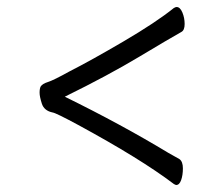

<svg xmlns="http://www.w3.org/2000/svg" viewBox="-20 -512 640 548"><path d="M483 16Q481 16 476 13Q381 -59 202 -156Q139 -190 130 -191Q106 -196 99.5 -216Q93 -236 93 -247.5Q93 -259 96 -265Q101 -273 117 -278Q133 -283 178 -308Q239 -339 332 -393.5Q425 -448 476 -489Q481 -492 484 -492Q494 -492 500.5 -476.5Q507 -461 507 -443.5Q507 -426 498 -421Q464 -402 376.5 -349.5Q289 -297 165 -236Q326 -157 460 -76Q477 -66 492 -58Q502 -51 502 -31.5Q502 -12 497 2Q492 16 483 16Z"/></svg>

Font: LXGW WenKai TC
Style: Regular
Weight: 400
Designer: LXGW / Fontworks Inc.
Foundry: LXGW / Fontworks Inc.
Version: Version 1.330